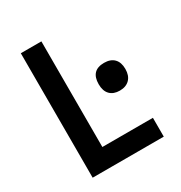

<svg xmlns="http://www.w3.org/2000/svg" viewBox="-168 -834 899 954"><g transform="rotate(-30 281.5 -357.0)"><path d="M88 0V-714H206V-108H496V0ZM422 -307Q386 -307 366 -327.5Q346 -348 346 -387Q346 -466 422 -466Q459 -466 479 -445.5Q499 -425 499 -387Q499 -349 478.5 -328Q458 -307 422 -307Z"/></g></svg>

Font: Noto Sans Mono SemiCondensed SemiBold
Style: Regular
Weight: 600
Width: 4
Designer: Monotype Design Team
Foundry: Monotype Imaging Inc.
Version: Version 2.014; ttfautohint (v1.8.4.7-5d5b)